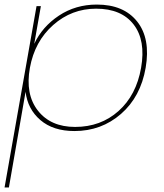

<svg xmlns="http://www.w3.org/2000/svg" viewBox="-27 -567 718 841"><path d="M123 -375Q158 -450 231 -498.5Q304 -547 397 -547Q515 -547 574 -472.5Q633 -398 611 -270Q589 -143 503 -68Q417 7 299 7Q206 7 150 -41Q94 -89 85 -165L12 254H-7L133 -540H152ZM394 -529Q287 -529 206 -457.5Q125 -386 104 -270Q83 -154 139 -82.5Q195 -11 302 -11Q414 -11 492 -80.5Q570 -150 591 -270Q612 -390 558.5 -459.5Q505 -529 394 -529Z"/></svg>

Font: Poppins Thin
Style: Italic
Weight: 250
Italic angle: -10°
Designer: Ninad Kale (Devanagari), Jonny Pinhorn (Latin)
Foundry: Indian Type Foundry
Version: Version 3.200;PS 1.000;hotconv 16.6.54;makeotf.lib2.5.65590